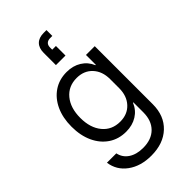

<svg xmlns="http://www.w3.org/2000/svg" viewBox="-292 -862 1160 1160"><g transform="rotate(-45 287.5 -282.5)"><path d="M269.2 210Q179.2 210 119.2 166.2Q59.2 122.5 49.2 50H129.2Q138.3 93.3 175 117.5Q211.7 141.7 267.5 141.7Q339.2 141.7 379.6 101.3Q420 60.8 420 -10V-95H416.7Q398.3 -50 358.3 -25Q318.3 0 264.2 0Q200.8 0 152.9 -32.1Q105 -64.2 78.3 -121.7Q51.7 -179.2 51.7 -255Q51.7 -330.8 78.3 -388.3Q105 -445.8 152.9 -477.9Q200.8 -510 264.2 -510Q318.3 -510 358.3 -485Q398.3 -460 416.7 -415.8H420V-500H495V-4.2Q495 94.2 433.8 152.1Q372.5 210 269.2 210ZM281.7 -68.3Q344.2 -68.3 382.1 -109.2Q420 -150 420 -216.7V-293.3Q420 -360 382.1 -400.8Q344.2 -441.7 281.7 -441.7Q210.8 -441.7 168.8 -390.8Q126.7 -340 126.7 -255Q126.7 -170 168.8 -119.2Q210.8 -68.3 281.7 -68.3ZM248.3 -585V-690Q248.3 -730.8 270.4 -752.9Q292.5 -775 333.3 -775H357.5V-725H338.3Q320 -725 309.2 -715Q298.3 -705 298.3 -685V-666.7H330V-585Z"/></g></svg>

Font: Funnel Sans Light
Style: Regular
Weight: 300
Designer: NORD ID, Kristian Moeller
Foundry: Dicotype
Version: Version 1.000